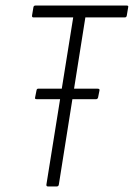

<svg xmlns="http://www.w3.org/2000/svg" viewBox="-20 -675 484 695"><path d="M113 -316Q105 -316 107 -322L112 -347Q113 -354 118 -354H333Q337 -354 339 -352.5Q341 -351 340 -347L335 -322Q333 -316 328 -316H241H198ZM154 0Q147 0 148 -7L245 -612H101Q95 -612 96 -619L101 -649Q102 -655 109 -655H438Q446 -655 444 -649L439 -619Q438 -612 432 -612H289L193 -7Q192 0 185 0Z"/></svg>

Font: Sofia Sans Condensed Light
Style: Italic
Weight: 300
Italic angle: -9°
Version: Version 4.100